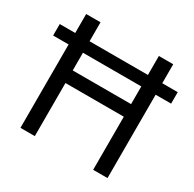

<svg xmlns="http://www.w3.org/2000/svg" viewBox="-156 -879 1053 1043"><g transform="rotate(30 370.5 -357.0)"><path d="M97 0V-523H0V-595H97V-714H187V-595H553V-714H643V-595H740V-523H643V0H553V-333H187V0ZM187 -412H553V-523H187Z"/></g></svg>

Font: Noto Sans Thaana
Style: Regular
Weight: 400
Designer: Monotype Design Team
Foundry: Monotype Imaging Inc.
Version: Version 2.001